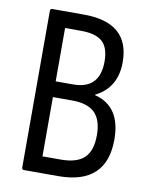

<svg xmlns="http://www.w3.org/2000/svg" viewBox="-77 -712 598 769"><g transform="rotate(10 222.5 -327.5)"><path d="M74 0Q65 0 65 -9V-646Q65 -655 74 -655H202Q388 -655 388 -494Q388 -390 302 -347V-345Q409 -318 409 -183Q409 0 213 0ZM137 -372H208Q316 -372 316 -484Q316 -540 289 -564.5Q262 -589 202 -589H137ZM137 -67H211Q277 -67 307 -96Q337 -125 337 -188Q337 -250 307.5 -279Q278 -308 215 -308H137Z"/></g></svg>

Font: Sofia Sans Cond
Style: Regular
Weight: 400
Width: 3
Designer: Botio Nikoltchev, Ani Petrova
Foundry: lettersoup
Version: Version 4.100; ttfautohint (v1.8.3)